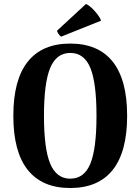

<svg xmlns="http://www.w3.org/2000/svg" viewBox="-20 -931 706 965"><path d="M333 14Q192 14 119.5 -77Q47 -168 47 -349Q47 -530 119.5 -621Q192 -712 333 -712Q474 -712 546.5 -621Q619 -530 619 -349Q619 -168 546.5 -77Q474 14 333 14ZM333 -33Q403 -33 434 -108Q465 -183 465 -349Q465 -515 434 -590Q403 -665 333 -665Q264 -665 232.5 -590Q201 -515 201 -349Q201 -183 232.5 -108Q264 -33 333 -33ZM488 -827 288 -747Q281 -750 273.5 -761.5Q266 -773 267 -777L412 -911Q425 -906 440.5 -891.5Q456 -877 469.5 -859.5Q483 -842 488 -827Z"/></svg>

Font: Arima Thin
Style: Regular
Weight: 100
Designer: Joana Correia and Natanael Gama
Foundry: NDISCOVER
Version: Version 1.101;gftools[0.9.23]